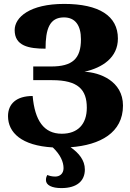

<svg xmlns="http://www.w3.org/2000/svg" viewBox="-20 -744 667 982"><path d="M294 218C374 218 414 181 414 123C414 76 384 39 341 9C492 -2 609 -65 609 -204C609 -330 489 -374 412 -377C505 -398 583 -450 583 -547C583 -663 486 -724 308 -724C133 -724 55 -656 55 -590C55 -509 127 -495 213 -495C213 -595 233 -655 307 -655C365 -655 394 -614 394 -543C394 -443 350 -404 241 -404H150V-334H247C379 -334 424 -286 424 -193C424 -108 377 -60 296 -60C204 -60 158 -128 147 -253C64 -253 21 -213 21 -150C21 -66 90 1 250 10C289 47 305 84 305 116C305 145 285 159 263 159C244 159 232 155 222 151C217 160 215 167 215 177C215 203 245 218 294 218Z"/></svg>

Font: UArctic Serif Black
Style: Regular
Weight: 900
Designer: Customization by Puisto advertising & original work Monotype Design Team
Foundry: Monotype Imaging Inc.
Version: Version 2.004